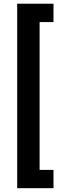

<svg xmlns="http://www.w3.org/2000/svg" viewBox="-20 -843 314 1025"><path d="M265.6 -725.1H191.4V64H265.6V161.6H71.8V-823.2H265.6Z"/></svg>

Font: Vazirmatn RD UI FD SemiBold
Style: Regular
Weight: 600
Designer: Saber Rastikerdar
Foundry: Saber Rastikerdar
Version: Version 33.003